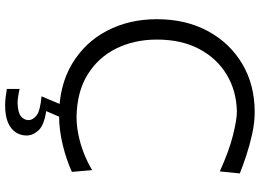

<svg xmlns="http://www.w3.org/2000/svg" viewBox="-153 -644 1020 754"><g transform="rotate(90 357.0 -267.0)"><path d="M434.1 11Q490.4 11 549.6 -3.5Q608.8 -18 655 -39.4L648.1 -118.9Q616.3 -99.8 580.7 -86Q545.2 -72.2 508.9 -64.9Q472.7 -57.6 439.3 -57.6Q339.6 -59.2 271.8 -101.7Q204 -144.2 169.7 -215.1Q135.4 -286 135.4 -372.9Q135.4 -469.7 172.4 -539.4Q209.5 -609.2 273.5 -647.5Q337.6 -685.8 418.4 -687.3Q449.6 -687.3 511.7 -671.8Q573.9 -656.2 653.1 -620.1L661.1 -698.8Q630.8 -711 590.1 -724.4Q549.5 -737.8 505.3 -747.5Q461.1 -757.2 420 -757.2Q312.8 -757.2 230.4 -708.1Q148.1 -659 101.7 -572.5Q55.4 -486.1 55.4 -373.2Q55.4 -263.6 101.1 -176.6Q146.9 -89.7 231.9 -39.3Q316.9 11 434.1 11ZM392.3 222.9Q435.9 222.9 462 211.3Q488.1 199.6 500.1 180.7Q512.1 161.7 512.1 138.7Q512.1 113.8 491.9 91.8Q471.7 69.8 416.3 61.6L443 0V-17.3H399.2L358.3 79.9Q415.7 85.1 433.7 99.8Q451.7 114.4 451.7 130.1Q451.7 148.4 437 160.6Q422.2 172.8 384.1 174Q373 174 356.1 171.3Q339.2 168.7 329.3 165.9V216.2Q341.2 218.2 359.5 220.5Q377.8 222.9 392.3 222.9Z"/></g></svg>

Font: Pinar-VF
Style: Regular
Weight: 300
Designer: Amin Abedi
Version: Version 3.0